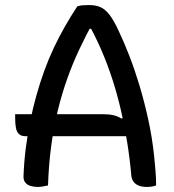

<svg xmlns="http://www.w3.org/2000/svg" viewBox="-20 -730 690 760"><path d="M40 -278H385Q412 -278 429 -274Q446 -270 460 -261L498 -269V-191H79Q64 -191 55 -199.5Q46 -208 43 -224Q40 -240 40 -262ZM170 4Q160 6 150 8Q140 10 129 10Q114 10 101 6Q88 2 80.5 -7Q73 -16 73 -31Q75 -88 82 -143Q89 -198 99.5 -250Q110 -302 124 -352Q138 -402 155 -449Q172 -496 193 -540.5Q214 -585 237.5 -626Q261 -667 286 -705Q295 -708 306 -709Q317 -710 332 -710Q358 -710 377 -702Q396 -694 413.5 -671.5Q431 -649 451 -605Q471 -563 492 -509Q513 -455 532 -392Q551 -329 566.5 -258.5Q582 -188 590 -114Q593 -85 595.5 -54Q598 -23 598 4Q590 7 581 8.5Q572 10 562 10Q543 10 530 5Q517 0 509.5 -9.5Q502 -19 500 -33Q494 -101 483.5 -166.5Q473 -232 458.5 -294.5Q444 -357 424.5 -417Q405 -477 380.5 -533.5Q356 -590 326 -643L370 -616H304L349 -643Q319 -588 293 -532.5Q267 -477 246 -418Q225 -359 209 -293.5Q193 -228 183 -154.5Q173 -81 170 4Z"/></svg>

Font: Recursive Casual
Style: Regular
Weight: 400
Version: Version 1.047